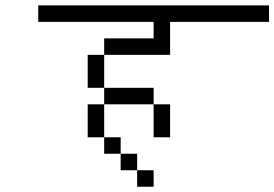

<svg xmlns="http://www.w3.org/2000/svg" viewBox="-20 -708 1040 728"><path d="M1000 -625H625V-500H375V-562.5H562.5V-625H125V-687.5H1000ZM312.5 -312.5H375V-187.5H312.5ZM312.5 -500H375V-375H312.5ZM375 -187.5H437.5V-125H375ZM375 -375H562.5V-312.5H375ZM437.5 -125H500V-62.5H437.5ZM500 -62.5H562.5V0H500ZM562.5 -312.5H625V-187.5H562.5Z"/></svg>

Font: 寒蝉点阵体 16px
Style: Regular
Weight: 400
Designer: Designed by Warren2060
Foundry: ChillType
Version: Version 1.000